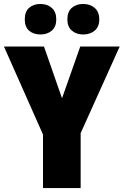

<svg xmlns="http://www.w3.org/2000/svg" viewBox="-20 -949 624 969"><path d="M293 -453 385 -714H584L387 -277V0H197V-270L0 -714H202ZM320 -851Q320 -814 342.5 -794.5Q365 -775 400 -775Q435 -775 458 -794.5Q481 -814 481 -851Q481 -889 458 -909Q435 -929 400 -929Q365 -929 342.5 -909.5Q320 -890 320 -851ZM105 -851Q105 -813 127 -794Q149 -775 184 -775Q219 -775 241.5 -794.5Q264 -814 264 -851Q264 -889 241.5 -909Q219 -929 184 -929Q149 -929 127 -909.5Q105 -890 105 -851Z"/></svg>

Font: Noto Sans Display SemiCondensed Black
Style: Regular
Weight: 900
Width: 4
Designer: Monotype Design Team
Foundry: Monotype Imaging Inc.
Version: Version 1.900